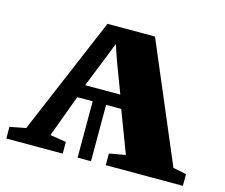

<svg xmlns="http://www.w3.org/2000/svg" viewBox="-94 -646 882 754"><g transform="rotate(15 347.0 -269.0)"><path d="M-11.5 0 -12 -47.5 53 -60 255.5 -538H448.5L652 -58.5L706 -47.5V0H392.5V-47.5L458.5 -59L394 -229H332.5V0H278V-229H215.5L152 -58L217.5 -47.5V0ZM233 -282.5H376L330.5 -402.5L307.5 -469.5L281 -402.5Z"/></g></svg>

Font: Merriweather 60pt Black
Style: Regular
Weight: 900
Version: Version 2.100